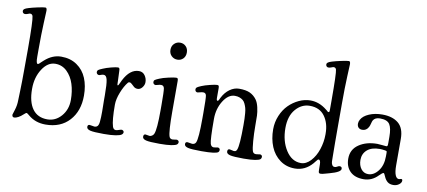

<svg xmlns="http://www.w3.org/2000/svg" viewBox="-67 -955 2697 1212"><g transform="rotate(10 1281.0 -349.0)"><path d="M75.2 -301.3 75.7 -439.5Q75.7 -619.6 67.9 -647.5Q64 -660.2 50.8 -660.2Q46.9 -660.2 36.9 -656Q26.9 -651.9 18.6 -651.9Q11.2 -651.9 6.6 -656.7Q2 -661.6 2 -668.9Q2 -676.8 9.3 -682.1Q16.6 -687.5 34.7 -692.9Q56.6 -699.7 92.3 -707.3Q127.9 -714.8 139.2 -714.8Q148.9 -714.8 148.9 -695.3Q148.9 -691.9 145.5 -617.9Q142.1 -543.9 142.1 -446.8V-398.9Q142.1 -355.5 152.8 -355.5Q154.8 -355.5 157 -356.4Q159.2 -357.4 162.1 -360.1Q165 -362.8 168 -365.7Q170.9 -368.7 176.3 -373.5Q181.6 -378.4 186.5 -382.8Q235.4 -426.8 292 -426.8Q351.1 -426.8 393.1 -397.7Q435.1 -368.7 455.1 -320.3Q475.1 -272 475.1 -209Q475.1 -109.9 419.2 -48.6Q363.3 12.7 267.1 12.7Q201.2 12.7 155.8 -26.4Q142.1 -38.6 137.7 -38.6Q133.3 -38.6 119.1 -25.4Q106.4 -13.2 91.1 -4.9Q75.7 3.4 64.9 3.4Q51.3 3.4 51.3 -13.2Q51.3 -14.2 61.3 -45.2Q71.3 -76.2 71.3 -108.4Q71.3 -109.9 73.2 -168.5Q75.2 -227.1 75.2 -301.3ZM272.5 -21.5Q324.7 -21.5 361.6 -63.7Q398.4 -106 398.4 -167.5Q398.4 -223.1 383.8 -269.3Q369.1 -315.4 337.9 -345.7Q306.6 -376 263.2 -376Q214.4 -376 179.7 -322.3Q145 -268.6 145 -195.8V-193.8Q145 -111.3 177.5 -66.4Q210 -21.5 272.5 -21.5Z M604.5 -200.7V-234.4Q604.5 -305.2 598.4 -332.8Q592.3 -360.4 575.7 -360.4Q565.9 -360.4 557.9 -356.9Q549.8 -353.5 545.9 -353.5Q538.6 -353.5 533.7 -358.4Q528.8 -363.3 528.8 -370.6Q528.8 -379.4 535.2 -384Q541.5 -388.7 561.5 -397Q582.5 -406.2 613 -414.1Q643.6 -421.9 655.8 -421.9Q661.1 -421.9 663.6 -419.2Q666 -416.5 666.5 -413.6Q667 -410.6 667.5 -401.9Q669.9 -365.2 669.9 -341.8Q669.9 -321.8 670.7 -315.9Q671.4 -310.1 674.8 -310.1Q676.3 -310.1 679.4 -315.7Q682.6 -321.3 687.5 -332Q692.4 -342.8 693.8 -345.7Q732.9 -422.4 790.5 -422.4Q815.4 -422.4 829.1 -402.8Q842.8 -383.3 842.8 -359.9Q842.8 -341.8 830.1 -325.9Q817.4 -310.1 800.8 -310.1Q786.6 -310.1 776.9 -318.1Q767.1 -326.2 759.5 -334Q752 -341.8 743.7 -341.8Q737.3 -341.8 733.9 -337.4Q711.9 -310.5 694.6 -266.4Q677.2 -222.2 677.2 -187Q677.2 -86.4 689.5 -48.3Q695.3 -29.8 710.9 -29.8Q717.3 -29.8 729.7 -34.2Q742.2 -38.6 746.6 -38.6Q752 -38.6 756.8 -34.7Q761.7 -30.8 761.7 -25.4Q761.7 -15.6 752.4 -8.8Q743.2 -2 715.1 2.7Q687 7.3 639.6 7.3Q574.7 7.3 552.2 1.5Q529.8 -4.4 529.8 -19Q529.8 -33.2 542.5 -33.2Q546.9 -33.2 558.3 -30.8Q569.8 -28.3 573.7 -28.3Q591.3 -28.3 597.7 -42.5Q601.1 -49.3 602.8 -63Q604.5 -76.7 605 -95.7Q605.5 -114.7 605.5 -131.1Q605.5 -147.5 605 -169.2Q604.5 -190.9 604.5 -200.7Z M962.4 -589.4Q962.4 -613.8 978 -628.9Q993.7 -644 1015.6 -644Q1037.6 -644 1052.5 -628.9Q1067.4 -613.8 1067.4 -589.4Q1067.4 -564.9 1052.5 -550Q1037.6 -535.2 1015.6 -535.2Q993.7 -535.2 978 -550.3Q962.4 -565.4 962.4 -589.4ZM967.3 -200.7V-234.4Q967.3 -323.2 963.9 -341.8Q960.4 -360.4 943.4 -360.4Q933.6 -360.4 923.1 -356.9Q912.6 -353.5 908.7 -353.5Q901.4 -353.5 896.5 -358.4Q891.6 -363.3 891.6 -370.6Q891.6 -379.4 897.9 -384Q904.3 -388.7 924.3 -397Q944.3 -405.8 980.2 -413.8Q1016.1 -421.9 1029.3 -421.9Q1037.1 -421.9 1039.3 -417.5Q1041.5 -413.1 1041.5 -401.9V-207Q1041.5 -78.1 1052.2 -48.3Q1057.1 -33.7 1073.7 -33.7Q1080.1 -33.7 1087.6 -35.4Q1095.2 -37.1 1099.6 -37.1Q1105 -37.1 1109.9 -33.2Q1114.7 -29.3 1114.7 -23.9Q1114.7 -13.7 1106.7 -7.6Q1098.6 -1.5 1071.8 2.9Q1044.9 7.3 997.6 7.3Q932.6 7.3 910.2 1.5Q887.7 -4.4 887.7 -19Q887.7 -35.2 900.4 -35.2Q904.8 -35.2 913.8 -33Q922.9 -30.8 926.8 -30.8Q934.6 -30.8 942.6 -35.9Q950.7 -41 954.6 -50.3Q967.3 -80.1 967.3 -200.7Z M1236.3 -200.7V-234.4Q1236.3 -324.7 1233.2 -342.5Q1230 -360.4 1213.4 -360.4Q1203.6 -360.4 1192.4 -356.9Q1181.2 -353.5 1177.2 -353.5Q1169.9 -353.5 1165.5 -358.4Q1161.1 -363.3 1161.1 -370.6Q1161.1 -379.4 1167.5 -384Q1173.8 -388.7 1193.4 -397Q1213.9 -405.8 1246.6 -413.8Q1279.3 -421.9 1292 -421.9Q1299.8 -421.9 1302 -417.5Q1304.2 -413.1 1304.2 -401.9V-342.3Q1304.2 -323.7 1310.1 -323.7Q1312.5 -323.7 1314.2 -324.7Q1315.9 -325.7 1317.4 -328.1Q1318.8 -330.6 1320.1 -332.8Q1321.3 -335 1323 -339.1Q1324.7 -343.3 1326.2 -345.7Q1344.2 -381.3 1372.8 -401.9Q1401.4 -422.4 1433.1 -422.4Q1476.6 -422.4 1502.2 -410.4Q1527.8 -398.4 1545.4 -374.5Q1558.6 -356.4 1565.2 -326.4Q1571.8 -296.4 1572.5 -274.7Q1573.2 -252.9 1573.2 -207Q1573.2 -160.2 1576.9 -112.3Q1580.6 -64.5 1586.4 -48.3Q1591.3 -33.7 1608.4 -33.7Q1614.7 -33.7 1622.3 -35.4Q1629.9 -37.1 1634.3 -37.1Q1639.6 -37.1 1644 -33.4Q1648.4 -29.8 1648.4 -23.9Q1648.4 -13.7 1641.6 -7.6Q1634.8 -1.5 1609.1 2.9Q1583.5 7.3 1536.1 7.3Q1471.2 7.3 1448.7 1.5Q1426.3 -4.4 1426.3 -19Q1426.3 -35.2 1439 -35.2Q1443.4 -35.2 1452.9 -32.2Q1462.4 -29.3 1466.3 -29.3Q1472.2 -29.3 1475.1 -29.8Q1478 -30.3 1481.4 -33.4Q1484.9 -36.6 1487.3 -43Q1499 -71.8 1499 -200.7Q1499 -225.1 1498.5 -241.2Q1498 -257.3 1496.3 -277.1Q1494.6 -296.9 1491 -309.8Q1487.3 -322.8 1481.2 -335.9Q1475.1 -349.1 1466.1 -356.4Q1457 -363.8 1444.1 -368.7Q1431.2 -373.5 1414.1 -373.5Q1372.1 -373.5 1340.3 -323Q1308.6 -272.5 1308.6 -207Q1308.6 -72.8 1316.4 -48.3Q1322.3 -29.8 1338.4 -29.8Q1344.7 -29.8 1352.3 -31.7Q1359.9 -33.7 1364.3 -33.7Q1369.6 -33.7 1374 -30Q1378.4 -26.4 1378.4 -20.5Q1378.4 -10.3 1371.6 -4.9Q1364.7 0.5 1339.6 3.9Q1314.5 7.3 1266.1 7.3Q1201.2 7.3 1178.7 1.5Q1156.2 -4.4 1156.2 -19Q1156.2 -33.2 1169.4 -33.2Q1173.8 -33.2 1185.1 -30.8Q1196.3 -28.3 1200.2 -28.3Q1217.8 -28.3 1224.1 -42.5Q1236.3 -68.4 1236.3 -200.7Z M1688 -208Q1688 -253.9 1705.6 -295.7Q1723.1 -337.4 1751.5 -365.7Q1779.8 -394 1816.2 -410.9Q1852.5 -427.7 1889.2 -427.7Q1945.8 -427.7 1995.1 -387.7Q1998.5 -385.3 2002 -382.3Q2005.4 -379.4 2006.6 -377.9Q2007.8 -376.5 2009.5 -375.7Q2011.2 -375 2012.7 -375Q2019.5 -375 2019.5 -385.7V-450.7Q2019.5 -624.5 2013.2 -647.5Q2009.3 -660.2 1996.6 -660.2Q1992.7 -660.2 1982.4 -656Q1972.2 -651.9 1963.9 -651.9Q1956.5 -651.9 1951.9 -656.7Q1947.3 -661.6 1947.3 -668.9Q1947.3 -676.8 1954.6 -682.1Q1961.9 -687.5 1980 -692.9Q2002 -699.7 2037.6 -707.3Q2073.2 -714.8 2084.5 -714.8Q2094.2 -714.8 2094.2 -695.3Q2094.2 -691.9 2090.8 -617.9Q2087.4 -543.9 2087.4 -446.8V-301.8Q2087.4 -245.6 2087.6 -194.1Q2087.9 -142.6 2088.4 -111.6Q2088.9 -80.6 2088.9 -73.7Q2088.9 -61 2094.5 -50.8Q2100.1 -40.5 2110.8 -40.5Q2119.6 -40.5 2127.7 -45.7Q2135.7 -50.8 2142.6 -50.8Q2157.2 -50.8 2157.2 -36.1Q2157.2 -15.1 2086.9 3.9Q2081.1 5.4 2066.9 9.5Q2052.7 13.7 2044.7 15.4Q2036.6 17.1 2030.8 17.1Q2022.9 17.1 2020.3 12.9Q2017.6 8.8 2017.6 -4.4Q2017.6 -10.3 2017.3 -21Q2017.1 -31.7 2017.1 -38.6Q2017.1 -69.3 2004.4 -69.3Q2001 -69.3 1998.3 -66.9Q1995.6 -64.5 1989 -55.9Q1982.4 -47.4 1976.6 -40.5Q1930.2 12.7 1864.7 12.7Q1810.5 12.7 1769.8 -17.1Q1729 -46.9 1708.5 -96.7Q1688 -146.5 1688 -208ZM1897 -27.8Q1930.2 -27.8 1959 -58.6Q1987.8 -89.4 2003.4 -136.5Q2019 -183.6 2019 -232.4V-237.3Q2019 -304.7 1986.6 -349.1Q1954.1 -393.6 1891.1 -393.6Q1838.4 -393.6 1800.5 -349.6Q1762.7 -305.7 1762.7 -229Q1762.7 -145.5 1800.5 -86.7Q1838.4 -27.8 1897 -27.8Z M2209 -335.9Q2209 -348.6 2216.3 -361.8Q2230 -387.2 2267.1 -403.1Q2304.2 -418.9 2351.1 -418.9Q2416.5 -418.9 2454.3 -387.7Q2492.2 -356.4 2492.2 -287.1V-117.2Q2492.2 -77.1 2500.5 -56.4Q2508.8 -35.6 2523.9 -35.6Q2527.8 -35.6 2532 -37.4Q2536.1 -39.1 2538.1 -39.1Q2546.9 -39.1 2546.9 -29.3Q2546.9 -15.6 2531.5 -4.2Q2516.1 7.3 2495.1 7.3Q2471.7 7.3 2457.8 -4.4Q2443.8 -16.1 2435.1 -37.1Q2427.2 -56.6 2422.9 -56.6Q2415.5 -56.6 2396 -36.6Q2356.9 3.9 2304.2 3.9Q2247.6 3.9 2217.3 -26.4Q2187 -56.6 2187 -107.9Q2187 -166.5 2234.4 -198.7Q2281.7 -231 2352.1 -231Q2363.3 -231 2384.5 -228.5Q2405.8 -226.1 2409.2 -226.1Q2415.5 -226.1 2417.2 -230.2Q2418.9 -234.4 2418.9 -248.5V-288.1Q2418.9 -342.8 2403.3 -367.4Q2387.7 -392.1 2341.3 -392.1Q2308.6 -392.1 2296.9 -370.6Q2293.9 -365.2 2290.3 -350.6Q2286.6 -335.9 2282.2 -327.6Q2268.6 -301.8 2242.2 -301.8Q2226.6 -301.8 2217.8 -310.8Q2209 -319.8 2209 -335.9ZM2418.9 -163.1V-184.6Q2418.9 -193.8 2417.2 -195.6Q2415.5 -197.3 2405.3 -199.2Q2386.7 -202.1 2373 -202.1Q2320.8 -202.1 2292.5 -177.5Q2264.2 -152.8 2264.2 -112.8Q2264.2 -78.6 2281.5 -55.7Q2298.8 -32.7 2327.1 -32.7Q2362.8 -32.7 2390.9 -68.6Q2418.9 -104.5 2418.9 -163.1Z"/></g></svg>

Font: Cooper*
Style: Regular
Weight: 400
Designer: Owen Earl
Foundry: indestructible type*
Version: Version 0.001